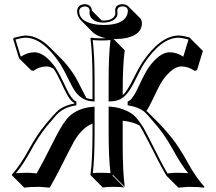

<svg xmlns="http://www.w3.org/2000/svg" viewBox="-20 -826 1020 907"><path d="M305.7 -112.3Q245.6 7.8 223.6 44.9Q218.8 53.2 214.4 60.5Q168.9 56.6 167.5 56.6Q121.1 56.6 94.7 60.5L38.1 3.9L35.2 0Q76.2 -45.4 118.2 -123Q155.3 -190.4 193.8 -236.8Q242.2 -294.9 259.3 -308.1Q287.6 -329.1 331.1 -336.9V-339.8Q322.8 -344.2 315.9 -351.1Q300.3 -366.7 270 -433.6Q249.5 -478 233.4 -501Q214.8 -512.2 199.7 -512.2Q165.5 -511.7 137.7 -491.2L126.5 -494.6L69.8 -550.8L42 -642.1L46.9 -647.9Q85 -657.7 101.1 -658.2Q160.2 -657.2 215.3 -602.5L272 -545.9Q299.8 -517.6 328.6 -474.6Q341.3 -455.6 379.9 -378.4Q384.8 -369.1 388.2 -362.8Q401.9 -357.9 417 -357.4V-444.8Q417 -573.7 407.2 -645L409.2 -647.9Q427.2 -645 460 -645Q468.8 -645 480 -645.5Q439 -653.8 418 -673.8L361.8 -730.5Q344.7 -749 344.2 -772.9Q346.2 -805.2 380.9 -806.2Q396.5 -805.7 405.8 -796.9Q413.6 -788.1 414.1 -775.9L460.4 -729.5Q464.8 -729 469.2 -729Q510.3 -729 522.5 -752.9Q524.9 -758.3 524.9 -763.2Q524.9 -766.1 524.4 -772Q523.9 -774.9 523.9 -775.9Q523.9 -800.8 549.3 -805.2Q553.7 -805.7 557.1 -806.2Q576.2 -805.7 585.4 -796.4L642.1 -740.2Q649.9 -731 650.4 -716.3Q650.4 -663.6 578.1 -647Q553.2 -641.6 525.4 -641.6Q520 -641.6 516.6 -641.6L569.3 -588.4Q559.6 -521 559.6 -388.7V-376.5Q580.6 -394 611.8 -458Q635.3 -505.4 651.9 -530.8Q736.8 -656.7 823.2 -658.2Q842.3 -658.2 874.5 -648.9Q876.5 -648.4 877 -647.9L881.8 -642.1L938.5 -585.4L910.6 -494.6L899.4 -491.2Q870.1 -511.7 837.4 -512.2Q796.9 -512.2 751 -450.2Q749 -447.3 747.6 -445.3Q732.9 -424.3 697.8 -349.1Q682.6 -316.9 671.4 -302.2Q676.8 -297.4 681.6 -293L738.3 -236.3Q749.5 -225.1 786.6 -180.7Q825.2 -134.3 869.6 -53.2Q904.8 11.2 945.8 56.6L942.4 60.5Q916 56.6 869.6 56.6Q863.3 56.6 822.8 60.5L766.1 3.9Q736.3 -46.4 677.2 -164.6Q675.8 -167.5 674.8 -168.9Q651.4 -214.4 639.6 -232.9Q606.4 -251.5 559.6 -255.4V-143.6Q559.6 -14.6 569.3 56.6L513.2 0L511.2 2.9L567.4 59.6Q549.3 56.6 516.6 56.6Q484.4 56.6 465.3 59.6L409.2 2.9L407.2 0Q417 -68.4 417 -200.2V-242.2Q366.7 -222.2 329.6 -157.7Q321.3 -143.1 305.7 -112.3ZM596.7 -336.4 592.8 -339.8V-336.9Q595.2 -336.9 596.7 -336.4ZM469.2 -719.2Q425.3 -719.2 408.2 -745.6Q403.3 -754.4 402.8 -763.2Q402.8 -765.6 403.8 -775.9Q401.4 -794.9 380.9 -795.9Q355 -793 354 -772.9Q354 -728 418.5 -713.4Q441.9 -708 469.2 -708Q556.2 -708 578.1 -750Q583.5 -761.2 584 -772.9Q584 -794.4 561.5 -795.9Q558.6 -795.9 557.1 -795.9Q535.2 -794.4 534.2 -775.9Q535.2 -767.6 535.2 -763.2Q535.2 -734.9 497.6 -723.1Q483.9 -719.2 469.2 -719.2ZM240.2 -173.3Q279.8 -251 308.6 -277.8Q350.6 -315.4 416 -321.3L426.8 -322.3V-200.2Q426.8 -75.7 418.5 -8.3Q439.5 -10.3 460 -9.8Q481.4 -9.8 502 -8.3Q493.2 -79.1 493.2 -200.2V-322.8L503.9 -321.8Q535.6 -319.3 560.8 -309.8Q585.9 -300.3 602.1 -289.3Q618.2 -278.3 634.8 -256.1Q651.4 -233.9 659.9 -219Q668.5 -204.1 683.6 -173.8Q743.7 -53.7 764.6 -18.1Q768.6 -11.7 771.5 -6.8Q802.7 -10.3 813 -9.8Q839.4 -9.8 869.1 -7.8Q836.4 -46.9 793.5 -125Q759.3 -186.5 722.2 -230.5Q674.3 -288.1 659.7 -299.8Q633.3 -319.8 591.3 -327.1L583 -328.6V-346.2L588.9 -349.1Q607.9 -358.4 634.8 -417.5Q664.1 -481 682.6 -507.8Q733.4 -578.1 780.8 -579.1Q816.4 -578.6 845.7 -558.1L870.6 -639.2Q839.4 -647.5 823.2 -647.9Q741.2 -647 660.2 -525.4Q648.9 -508.3 611.8 -433.6Q581.1 -372.6 546.4 -356.4Q526.9 -347.7 503.4 -347.2L493.2 -346.7V-444.8Q493.2 -570.3 502 -636.7Q481.4 -634.8 460 -634.8Q438.5 -634.8 418 -636.7Q426.8 -565.9 426.8 -444.8V-346.7L416.5 -347.2Q360.8 -350.1 326.7 -407.2Q318.4 -421.4 302.2 -454.1Q278.8 -502 263.7 -525.4Q182.1 -647 101.1 -647.9Q81.5 -647.5 53.2 -639.2L78.1 -558.1Q108.9 -578.6 143.1 -579.1Q191.4 -577.6 241.2 -507.8Q258.3 -483.9 294.4 -406.2Q317.4 -358.4 335.4 -349.1L340.8 -346.2V-328.6L332.5 -327.1Q280.3 -317.9 248 -284.7Q238.8 -274.9 201.7 -230.5Q164.1 -185.5 120.1 -105Q88.4 -47.4 55.2 -7.8Q85.4 -9.8 110.8 -9.8Q124.5 -9.8 152.8 -6.8Q180.2 -52.7 240.2 -173.3Z"/></svg>

Font: Linux Biolinum Shadow O
Style: Regular
Weight: 400
Designer: Philipp H. Poll
Foundry: Philipp H. Poll
Version: Version 1.0.4